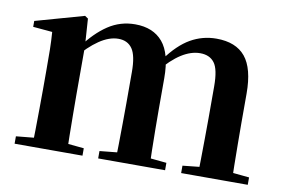

<svg xmlns="http://www.w3.org/2000/svg" viewBox="-63 -658 1135 765"><g transform="rotate(10 504.0 -276.0)"><path d="M36 0V-29.9L141.6 -40.2H204.7L310.6 -29.9V0ZM106.2 0Q107.9 -25.5 108.4 -67.4Q108.9 -109.4 109.4 -154.8Q109.9 -200.3 109.9 -234.8V-311.2Q109.9 -360.7 109.4 -394.1Q108.9 -427.5 106.2 -464.5L28.1 -471.4V-495.2L224.2 -550.4L237.2 -541.7L244.6 -431V-428V-234.8Q244.6 -200.3 245.1 -154.8Q245.6 -109.4 246.1 -67.4Q246.6 -25.5 247.6 0ZM374.1 0V-29.9L476.5 -40.2H540.6L644.8 -29.9V0ZM442.9 0Q444.6 -25.5 445.1 -66.9Q445.6 -108.4 446.1 -153.8Q446.6 -199.3 446.6 -234.8V-362.5Q446.6 -428.5 427.7 -456Q408.7 -483.5 371.4 -483.5Q334.1 -483.5 293.6 -455.9Q253.1 -428.3 213.2 -379.4L208 -425.7H224.3Q268.5 -486.3 317.8 -519.1Q367.1 -551.9 427.1 -551.9Q500.1 -551.9 539 -505.8Q577.9 -459.6 577.9 -360.5V-234.8Q577.9 -199.3 578.4 -153.8Q578.9 -108.4 579.7 -66.9Q580.6 -25.5 581.6 0ZM709.8 0V-29.9L807.8 -40.2H873.8L979.3 -29.9V0ZM776.1 0Q777.4 -25.5 777.9 -66.9Q778.4 -108.4 778.9 -153.8Q779.4 -199.3 779.4 -234.8V-362.5Q779.4 -432 759.9 -457.7Q740.5 -483.5 702.1 -483.5Q665.1 -483.5 626.4 -459Q587.7 -434.5 545 -382.8L538.1 -433.9H557.7Q603.1 -496.4 651.5 -524.2Q700 -551.9 755.9 -551.9Q834.8 -551.9 873.2 -505.2Q911.6 -458.4 911.6 -357V-234.8Q911.6 -199.3 912.1 -153.8Q912.6 -108.4 913.1 -66.9Q913.6 -25.5 914.6 0Z"/></g></svg>

Font: Noto Serif KR
Style: Regular
Weight: 200
Designer: Ryoko NISHIZUKA 西塚涼子 (kana & ideographs); Frank Grießhammer (Latin, Greek & Cyrillic); Wenlong ZHANG 张文龙 (bopomofo); San
Foundry: Adobe
Version: Version 2.001;hotconv 1.1.0;makeotfexe 2.6.0